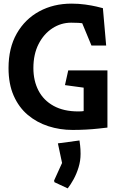

<svg xmlns="http://www.w3.org/2000/svg" viewBox="-20 -712 660 1058"><path d="M380 4Q310 4 246.5 -16.5Q183 -37 133.5 -78.5Q84 -120 55.5 -184.5Q27 -249 27 -337Q27 -448 72.5 -527.5Q118 -607 196.5 -649.5Q275 -692 374 -692Q414 -692 449.5 -687Q485 -682 511 -676Q537 -670 547 -667L565 -461H484L433 -584Q424 -585 413 -586Q402 -587 372 -587Q316 -587 268.5 -556Q221 -525 192.5 -469Q164 -413 164 -337Q164 -267 192 -213Q220 -159 275.5 -128.5Q331 -98 411 -98Q422 -98 429.5 -98.5Q437 -99 441 -100V-229L338 -243L356 -324H572V-9Q554 -7 523 -3.5Q492 0 454.5 2Q417 4 380 4ZM280 292 278 283 322 186 299 78 418 62Q419 68 421.5 89Q424 110 424 136Q424 174 413 210Q402 246 385.5 276Q369 306 353 326Z"/></svg>

Font: Kreon Light
Style: Bold
Weight: 700
Version: Version 2.002